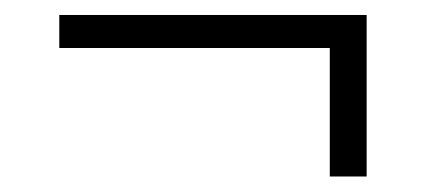

<svg xmlns="http://www.w3.org/2000/svg" viewBox="-20 -413 553 250"><path d="M457.4 -393.5H57.2V-350.5H409.4V-183.2H457.4Z"/></svg>

Font: Karasuma Gothic
Style: Thin
Weight: 200
Designer: Rasmus Andersson / Ryoko Ishizuka
Foundry: rsms
Version: Version 1.00